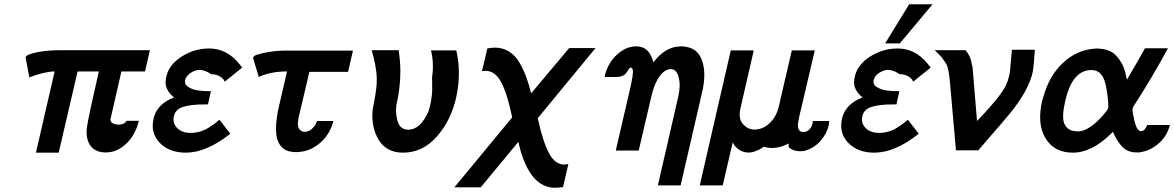

<svg xmlns="http://www.w3.org/2000/svg" viewBox="-20 -708 5522 903"><path d="M100 -439Q105 -446 112 -450Q167 -472 271 -472H685L662 -372H551L499 -145Q502 -122 541 -122Q552 -122 562 -127Q571 -132 572 -136Q574 -138 574 -140H633Q617 -73 573.5 -32Q530 9 478 9Q428 9 405 -23.5Q382 -56 389 -111Q392 -134 411 -221L445 -372H345L256 10H149L237 -372Q187 -371 118 -344Z M702 -149Q702 -152 704 -158Q723 -221 799 -250Q796 -252 791 -256.5Q786 -261 784 -263Q761 -288 759 -314Q758 -321 760 -336Q769 -399 830.5 -439.5Q892 -480 964 -480Q1047 -480 1106 -407L1119 -390L1037 -324Q1036 -327 1033 -331Q1030 -335 1029 -337Q1007 -359 973 -359Q937 -384 906 -378Q886 -373 870.5 -360.5Q855 -348 851 -332Q846 -311 866 -298.5Q886 -286 912 -282.5Q938 -279 972 -279L958 -217H943Q878 -217 841.5 -205.5Q805 -194 798 -162Q790 -130 812.5 -106.5Q835 -83 876 -83Q928 -83 971 -114L990 -127Q995 -131 1003 -137.5Q1011 -144 1012 -145L1063 -79Q951 10 854 10Q777 10 732 -35.5Q687 -81 702 -149Z M1170 -436Q1173 -445 1186 -450Q1245 -468 1312 -470H1640L1617 -370H1435L1392 -187Q1392 -185 1388 -171Q1387 -166 1385.5 -160Q1384 -154 1384 -153Q1382 -143 1382 -138Q1378 -117 1386.5 -102.5Q1395 -88 1414 -88Q1431 -88 1447.5 -102.5Q1464 -117 1471 -139H1548Q1532 -78 1490 -40Q1448 -2 1400 5Q1371 10 1347 5Q1301 -2 1284 -53Q1272 -96 1285 -175V-174Q1285 -177 1286.5 -184Q1288 -191 1289 -195L1330 -372Q1252 -372 1197 -346Z M1728 -472H1855Q1863 -418 1863 -374Q1863 -330 1859 -302Q1855 -260 1845 -218Q1839 -180 1848 -146Q1858 -98 1900 -98Q1958 -98 1996 -186Q2004 -211 2008 -238Q2012 -265 2012.5 -279Q2013 -293 2012.5 -318.5Q2012 -344 2012 -345Q2022 -409 2007 -471H2126Q2150 -368 2127 -257Q2104 -146 2036.5 -68Q1969 10 1876 10Q1797 10 1760.5 -51Q1724 -112 1733 -196Q1734 -202 1739.5 -229.5Q1745 -257 1749 -287Q1753 -317 1752 -343Q1750 -396 1728 -472Z M2117 173 2389 -156Q2365 -270 2336.5 -322.5Q2308 -375 2263 -375Q2261 -375 2254 -374H2247L2272 -480Q2289 -484 2308 -484Q2344 -484 2373.5 -466Q2403 -448 2422.5 -414.5Q2442 -381 2454.5 -347Q2467 -313 2478 -269L2657 -482H2781L2509 -152Q2534 -39 2562.5 13.5Q2591 66 2634 66Q2635 66 2643 65Q2651 64 2653 64L2628 172Q2605 175 2590 175Q2477 175 2426 -7L2427 -6Q2420 -29 2418 -41L2241 173Z M2827 -346Q2826 -346 2825 -348L2824 -350Q2838 -410 2880.5 -450Q2923 -490 2973 -490Q3034 -490 3053 -415Q3107 -485 3170 -489Q3191 -492 3210 -487Q3262 -478 3281.5 -424Q3301 -370 3286 -292Q3284 -280 3282 -274L3181 164H3074L3170 -254Q3182 -306 3172 -344.5Q3162 -383 3135 -383Q3107 -383 3082 -349Q3057 -315 3043 -253L2984 0H2876L2940 -276Q2951 -322 2954.5 -346.5Q2958 -371 2956 -379.5Q2954 -388 2947 -390Q2939 -390 2933 -375Q2930 -373 2925 -365Q2920 -357 2908.5 -351.5Q2897 -346 2874 -346Z M3271 164 3417 -471H3525L3464 -205Q3464 -204 3464 -204L3463 -202Q3449 -143 3482 -117Q3504 -96 3536 -99Q3573 -102 3602.5 -131.5Q3632 -161 3643 -208L3704 -471H3811H3812L3747 -193Q3747 -192 3743 -178Q3742 -174 3739 -159Q3737 -149 3736 -143Q3730 -117 3735 -102Q3741 -87 3757 -87Q3777 -87 3789 -101.5Q3801 -116 3803 -139H3880Q3880 -137 3877 -116Q3868 -79 3838.5 -45Q3809 -11 3762 2Q3716 8 3690 -15Q3689 -21 3689 -25V-33Q3627 -1 3572 -18Q3553 -4 3530 4Q3515 11 3490 9Q3447 2 3426 -38L3379 164Z M3940 -149Q3940 -152 3942 -158Q3961 -221 4037 -250Q4034 -252 4029 -256.5Q4024 -261 4022 -263Q3999 -288 3997 -314Q3996 -321 3998 -336Q4007 -399 4068.5 -439.5Q4130 -480 4202 -480Q4285 -480 4344 -407L4357 -390L4275 -324Q4274 -327 4271 -331Q4268 -335 4267 -337Q4245 -359 4211 -359Q4175 -384 4144 -378Q4124 -373 4108.5 -360.5Q4093 -348 4089 -332Q4084 -311 4104 -298.5Q4124 -286 4150 -282.5Q4176 -279 4210 -279L4196 -217H4181Q4116 -217 4079.5 -205.5Q4043 -194 4036 -162Q4028 -130 4050.5 -106.5Q4073 -83 4114 -83Q4166 -83 4209 -114L4228 -127Q4233 -131 4241 -137.5Q4249 -144 4250 -145L4301 -79Q4189 10 4092 10Q4015 10 3970 -35.5Q3925 -81 3940 -149ZM4143 -504 4256 -688H4366L4212 -504Z M4376 -472H4521Q4546 -443 4550 -408Q4552 -402 4552 -401L4554 -393Q4555 -387 4575 -139Q4576 -140 4612 -178Q4674 -246 4698.5 -284.5Q4723 -323 4730 -372Q4735 -429 4739 -474H4847Q4842 -395 4837 -369Q4817 -280 4727 -171Q4705 -144 4649.5 -80.5Q4594 -17 4581 -1H4476L4447 -330Q4443 -366 4441 -372L4436 -394Q4432 -405 4427 -413L4415 -430Q4411 -438 4398 -450Z M4882 -237 4888 -255Q4915 -353 4980 -413Q5045 -473 5126 -479Q5146 -481 5159 -478Q5204 -475 5232.5 -443Q5261 -411 5272 -369L5280 -333Q5353 -458 5365 -481H5473Q5431 -404 5397.5 -347.5Q5364 -291 5337.5 -249.5Q5311 -208 5310 -206Q5302 -193 5312 -158Q5323 -91 5347 -91Q5357 -91 5365 -101.5Q5373 -112 5375 -120H5482Q5468 -65 5426 -30.5Q5384 4 5335 9Q5317 9 5308 8Q5291 5 5277 -3Q5263 -11 5252.5 -24Q5242 -37 5235.5 -47Q5229 -57 5222 -71.5Q5215 -86 5214 -88Q5119 10 5025 10Q4938 10 4897 -58Q4856 -126 4882 -237ZM4991 -237Q4989 -227 4988 -223Q4971 -146 4990 -118Q5005 -94 5036 -91Q5042 -90 5056 -90Q5114 -97 5186 -188Q5190 -194 5192 -200Q5193 -204 5192 -225Q5186 -296 5175 -328Q5159 -373 5123 -378Q5113 -379 5101 -378Q5021 -368 4991 -237Z"/></svg>

Font: Coval
Style: Medium Italic
Weight: 500
Foundry: Context Ltd
Version: Version 001.000